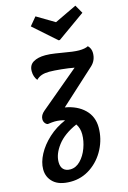

<svg xmlns="http://www.w3.org/2000/svg" viewBox="-171 -822 725 1087"><g transform="rotate(-15 192.0 -278.0)"><path d="M413 -472Q413 -429 383 -401L179 -215Q250 -203 292.5 -161.5Q335 -120 335 -56Q335 10 304.5 69Q274 128 221 164Q168 200 104 200Q37 200 3.5 169.5Q-30 139 -30 92Q-30 51 -6 5.5Q18 -40 61.5 -80Q105 -120 162 -144Q135 -153 104 -153Q90 -153 62 -149Q53 -151 46 -160.5Q39 -170 39 -183Q39 -207 63 -227L291 -418Q261 -424 216.5 -428.5Q172 -433 146 -433Q121 -433 102.5 -427Q84 -421 69 -406Q51 -429 51 -461Q51 -497 78 -513Q105 -529 149 -529Q175 -529 206.5 -524Q238 -519 244 -518Q310 -506 341 -506Q376 -506 395 -516Q413 -498 413 -472ZM235 -43Q235 -79 217 -105Q140 -71 102.5 -21.5Q65 28 65 75Q65 103 79 117.5Q93 132 119 132Q152 132 178.5 105Q205 78 220 37Q235 -4 235 -43ZM386 -756 414 -707 251 -591H244L112 -708L152 -756L256 -694Z"/></g></svg>

Font: Sansita
Style: Italic
Weight: 400
Italic angle: -11°
Designer: Pablo Cosgaya
Foundry: Omnibus-Type
Version: Version 1.006